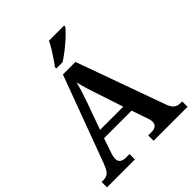

<svg xmlns="http://www.w3.org/2000/svg" viewBox="-250 -1083 1235 1235"><g transform="rotate(-45 367.5 -465.5)"><path d="M2 0V-49H17Q45 -49 62 -63.5Q79 -78 96 -124L315 -714H429L645 -114Q658 -76 675.5 -62.5Q693 -49 719 -49H735V0H426V-49H459Q479 -49 493.5 -59Q508 -69 508 -91Q508 -102 505.5 -112.5Q503 -123 499 -132L463 -237H212L180 -143Q175 -131 172 -116.5Q169 -102 169 -92Q169 -70 183.5 -59.5Q198 -49 222 -49H256V0ZM232 -293H443L387 -462Q374 -499 361.5 -540Q349 -581 341 -616Q333 -583 321 -545Q309 -507 295 -468ZM312 -784Q327 -803 344.5 -829Q362 -855 378.5 -882Q395 -909 405 -931H543V-921Q534 -908 514 -888Q494 -868 468.5 -846Q443 -824 417 -804.5Q391 -785 369 -771H312Z"/></g></svg>

Font: Noto Serif Toto SemiBold
Style: Regular
Weight: 600
Designer: Monotype Design Team
Foundry: Monotype Imaging Inc.
Version: Version 2.001; ttfautohint (v1.8.4.7-5d5b)